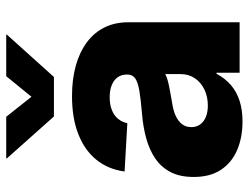

<svg xmlns="http://www.w3.org/2000/svg" viewBox="-111 -679 799 617"><g transform="rotate(-90 288.5 -370.5)"><path d="M206.5 9.3Q154.8 9.3 114.5 -8.1Q74.2 -25.4 51.3 -60.1Q28.3 -94.7 28.3 -147.5Q28.3 -191.9 44.2 -222.2Q60.1 -252.4 87.9 -271.2Q115.7 -290 152.1 -300Q188.5 -310.1 230 -313.5Q276.4 -317.4 304.4 -322Q332.5 -326.7 345 -335.4Q357.4 -344.2 357.4 -360.4V-362.8Q357.4 -379.9 348.6 -392.1Q339.8 -404.3 323.5 -410.9Q307.1 -417.5 284.7 -417.5Q261.2 -417.5 243.7 -410.6Q226.1 -403.8 215.3 -390.9Q204.6 -377.9 201.2 -360.8L45.9 -369.6Q52.7 -421.4 82.8 -459.2Q112.8 -497.1 164.6 -517.8Q216.3 -538.6 288.6 -538.6Q342.3 -538.6 386 -526.4Q429.7 -514.2 460.9 -491Q492.2 -467.8 508.8 -434.3Q525.4 -400.9 525.4 -357.9V0H363.3V-74.2H359.9Q345.2 -46.4 323.5 -27.8Q301.8 -9.3 272.7 0Q243.7 9.3 206.5 9.3ZM257.8 -102.1Q286.1 -102.1 309.1 -113Q332 -124 345.5 -143.8Q358.9 -163.6 358.9 -189.5V-238.8Q352.1 -235.4 342 -232.2Q332 -229 319.6 -226.6Q307.1 -224.1 293.7 -221.7Q280.3 -219.2 266.1 -216.8Q242.7 -213.4 225.3 -205.6Q208 -197.8 198.2 -185.3Q188.5 -172.9 188.5 -155.3Q188.5 -138.2 197.5 -126.2Q206.5 -114.3 221.9 -108.2Q237.3 -102.1 257.8 -102.1ZM221.7 -750 286.1 -668.9 352.1 -750H485.8V-748L349.6 -596.7H222.7L87.9 -748V-750Z"/></g></svg>

Font: Inter 24pt ExtraBold
Style: Regular
Weight: 800
Designer: Rasmus Andersson
Foundry: rsms
Version: Version 4.001;git-66647c0bb